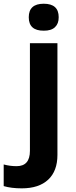

<svg xmlns="http://www.w3.org/2000/svg" viewBox="-84 -780 409 1040"><path d="M152.8 -613.8Q71.8 -613.3 71.8 -686.5Q71.8 -759.8 152.8 -759.8Q233.9 -759.8 233.9 -687Q234.4 -652.3 213.9 -632.8Q193.4 -613.3 152.8 -613.8ZM5.9 120.1Q78.1 120.1 78.1 37.1V-545.9H227.1V59.1Q227.1 146.5 176.8 193.4Q126.5 240.2 34.2 240.2Q-22.9 240.2 -64 228V110.8Q-29.8 120.1 5.9 120.1Z"/></svg>

Font: NotoSans-Bold
Style: Bold
Weight: 700
Designer: Monotype Design team
Foundry: Monotype Imaging Inc.
Version: Version 1.04